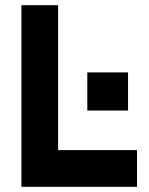

<svg xmlns="http://www.w3.org/2000/svg" viewBox="-20 -720 575 740"><path d="M62.5 0V-700H204V-141.5H508V0ZM133.5 -71H440H133.5V-629.5ZM316.5 -294V-441H473.5V-294ZM383.5 -365H407.5H383.5Z"/></svg>

Font: Tourney Black
Style: Regular
Weight: 900
Version: Version 1.015